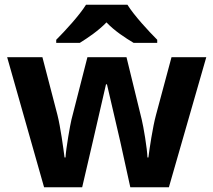

<svg xmlns="http://www.w3.org/2000/svg" viewBox="-20 -786 896 806"><path d="M515 -766H341C313 -721 253 -656 216 -619V-606H315C350 -628 392 -656 427 -692C461 -656 506 -627 541 -606H640V-619C604 -655 543 -721 515 -766ZM485 -191 527 0H689L846 -546H700L635 -304C621 -253 607 -158 603 -125H599C598 -162 582 -256 575 -284L511 -546H347L280 -284C275 -264 257 -163 255 -125H251C246 -163 234 -253 221 -304L158 -546H10L165 0H325L369 -189C380 -236 416 -392 425 -432H429C438 -392 475 -236 485 -191Z"/></svg>

Font: Noto Sans Arabic UI
Style: Bold
Weight: 700
Designer: Monotype Design Team, Nadine Chahine and Nizar Qandah
Foundry: Monotype Imaging Inc.
Version: Version 2.010